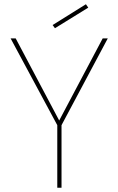

<svg xmlns="http://www.w3.org/2000/svg" viewBox="-20 -885 558 905"><path d="M250 -295 30 -704H54L259 -317L464 -704H488L270 -295V0H250ZM385 -865 396 -849 239 -752 228 -767Z"/></svg>

Font: SVN-Poppins Thin
Style: Regular
Weight: 100
Designer: Ninad Kale (Devanagari), Jonny Pinhorn (Latin)
Foundry: Indian Type Foundry
Version: Version 3.002 2017